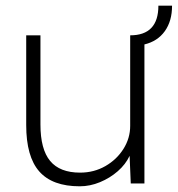

<svg xmlns="http://www.w3.org/2000/svg" viewBox="-20 -644 624 674"><path d="M260 10Q164 10 118 -42Q72 -94 72 -205V-520H122V-207Q122 -120 156 -79Q190 -38 261 -38Q310 -38 350 -61Q390 -84 413.5 -121.5Q437 -159 437 -202V-520Q536 -520 536 -624H584Q584 -570 558.5 -534.5Q533 -499 487 -488V0H439L435 -97Q421 -67 393.5 -43Q366 -19 331 -4.5Q296 10 260 10Z"/></svg>

Font: Lexend ExtraLight
Style: Regular
Weight: 200
Designer: Bonnie Shaver-Troup, Thomas Jockin
Foundry: Lexend
Version: Version 1.007; ttfautohint (v1.8.3)